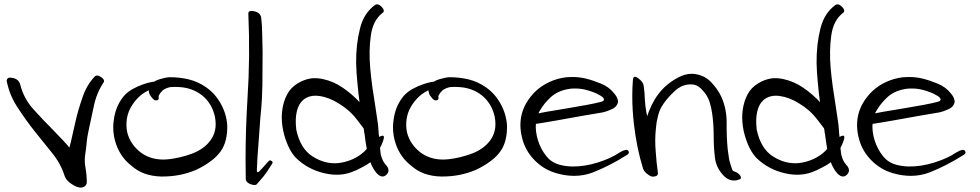

<svg xmlns="http://www.w3.org/2000/svg" viewBox="-20 -808 4493 880"><path d="M12.7 -427.7Q10.7 -432.6 10.7 -436.5Q10.7 -456.1 36.1 -451.2Q66.4 -446.3 73.2 -418.9Q88.9 -356.4 132.8 -307.6Q175.8 -259.8 223.6 -211.9Q245.1 -188.5 268.6 -165Q291 -141.6 308.6 -118.2Q330.1 -87.9 337.9 -69.3Q344.7 -49.8 342.8 -40Q339.8 -25.4 323.2 -32.2Q306.6 -38.1 297.9 -62.5Q293 -75.2 292 -92.8Q291 -110.4 297.9 -131.8Q304.7 -154.3 310.5 -182.6Q316.4 -210.9 324.2 -243.2Q336.9 -300.8 357.4 -359.4Q377 -418.9 415 -458Q418.9 -461.9 424.8 -461.9Q432.6 -461.9 444.3 -454.1Q457 -445.3 457 -436.5Q457 -433.6 455.1 -430.7Q422.9 -382.8 410.2 -322.3Q397.5 -262.7 385.7 -208Q378.9 -176.8 377 -152.3Q375 -127.9 370.1 -96.7Q366.2 -66.4 372.1 -38.1Q377 -9.8 377.9 19.5Q378.9 31.2 375 38.1Q371.1 44.9 365.2 47.9Q358.4 51.8 350.6 51.8Q335 51.8 315.4 40Q284.2 22.5 275.4 -3.9Q257.8 -59.6 216.8 -109.4Q176.8 -159.2 140.6 -204.1Q101.6 -252.9 64.5 -309.6Q26.4 -365.2 12.7 -427.7Z M694.3 -434.6Q716.8 -432.6 707 -419.9Q697.3 -408.2 688.5 -405.3Q655.3 -393.6 630.9 -376Q606.4 -357.4 586.9 -328.1Q566.4 -296.9 561.5 -263.7Q556.6 -230.5 563.5 -200.2Q578.1 -143.6 628.9 -106.4Q680.7 -70.3 752.9 -78.1Q805.7 -84 859.4 -103.5Q914.1 -124 943.4 -163.1Q960 -184.6 965.8 -211.9Q971.7 -239.3 964.8 -274.4Q951.2 -334 907.2 -370.1Q862.3 -406.2 798.8 -409.2Q782.2 -410.2 767.6 -409.2Q752.9 -409.2 734.4 -399.4Q725.6 -395.5 714.8 -381.8Q705.1 -367.2 707 -364.3Q709 -357.4 706.1 -352.5Q702.1 -347.7 695.3 -347.7Q687.5 -347.7 679.7 -356.4Q672.9 -364.3 668 -371.1Q661.1 -384.8 662.1 -395.5Q663.1 -406.2 668.9 -416Q681.6 -436.5 712.9 -445.3Q743.2 -454.1 759.8 -454.1Q802.7 -454.1 844.7 -444.3Q887.7 -433.6 922.9 -409.2Q964.8 -380.9 991.2 -334Q1017.6 -287.1 1021.5 -235.4Q1021.5 -227.5 1021.5 -219.7Q1021.5 -199.2 1017.6 -179.7Q1012.7 -151.4 999 -126Q980.5 -94.7 947.3 -70.3Q915 -45.9 876 -28.3Q805.7 1 726.6 1Q722.7 1 718.8 1Q634.8 -1 582 -48.8Q556.6 -68.4 539.1 -93.8Q521.5 -119.1 511.7 -148.4Q499 -185.5 499 -224.6Q499 -242.2 502 -260.7Q509.8 -318.4 542 -360.4Q563.5 -390.6 612.3 -412.1Q660.2 -432.6 694.3 -434.6Z M1118.2 -745.1Q1117.2 -757.8 1131.8 -757.8Q1138.7 -757.8 1147.5 -755.9Q1177.7 -748 1177.7 -719.7Q1180.7 -700.2 1181.6 -658.2Q1182.6 -617.2 1183.6 -567.4Q1183.6 -492.2 1182.6 -418Q1180.7 -343.8 1177.7 -315.4Q1175.8 -296.9 1172.9 -263.7Q1170.9 -231.4 1168 -194.3Q1164.1 -139.6 1160.2 -88.9Q1157.2 -39.1 1157.2 -29.3Q1157.2 -12.7 1167 -21.5Q1176.8 -30.3 1210.9 -69.3Q1216.8 -76.2 1224.6 -70.3Q1229.5 -67.4 1229.5 -63.5Q1229.5 -60.5 1226.6 -56.6Q1201.2 -15.6 1187.5 1Q1172.9 18.6 1157.2 36.1Q1154.3 40 1146.5 40Q1139.6 40 1127.9 36.1Q1106.4 27.3 1106.4 12.7Q1105.5 -32.2 1105.5 -78.1Q1105.5 -212.9 1114.3 -356.4Q1127 -548.8 1118.2 -745.1Z M1700.2 -786.1Q1704.1 -788.1 1708 -788.1Q1717.8 -788.1 1729.5 -776.4Q1747.1 -757.8 1732.4 -748Q1689.5 -714.8 1679.7 -645.5Q1669.9 -576.2 1676.8 -496.1Q1680.7 -453.1 1686.5 -410.2Q1693.4 -366.2 1699.2 -327.1Q1705.1 -292 1709 -261.7Q1713.9 -232.4 1714.8 -209Q1715.8 -202.1 1715.8 -194.3Q1716.8 -186.5 1717.8 -179.7Q1717.8 -179.7 1718.8 -180.7Q1719.7 -180.7 1719.7 -181.6Q1742.2 -193.4 1739.3 -174.8Q1735.4 -156.2 1721.7 -129.9Q1722.7 -126 1722.7 -122.1Q1722.7 -117.2 1723.6 -113.3Q1724.6 -96.7 1731.4 -80.1Q1738.3 -63.5 1749 -51.8Q1760.7 -39.1 1760.7 -27.3Q1760.7 -16.6 1751 -6.8Q1742.2 1 1733.4 1Q1720.7 1 1707 -13.7Q1697.3 -24.4 1690.4 -37.1Q1682.6 -49.8 1677.7 -64.5Q1662.1 -52.7 1644.5 -43.9Q1627 -35.2 1610.4 -26.4Q1609.4 -26.4 1608.4 -26.4Q1607.4 -25.4 1606.4 -25.4Q1544.9 3.9 1467.8 -13.7Q1391.6 -31.2 1337.9 -83Q1303.7 -117.2 1283.2 -187.5Q1271.5 -229.5 1271.5 -269.5Q1271.5 -296.9 1277.3 -324.2Q1285.2 -360.4 1304.7 -389.6Q1325.2 -418 1360.4 -434.6Q1384.8 -446.3 1410.2 -449.2Q1435.5 -451.2 1460.9 -445.3Q1507.8 -435.5 1550.8 -406.2Q1594.7 -376 1627.9 -339.8Q1622.1 -381.8 1618.2 -427.7Q1613.3 -473.6 1612.3 -519.5Q1611.3 -603.5 1629.9 -676.8Q1647.5 -749 1700.2 -786.1ZM1618.2 -256.8Q1600.6 -280.3 1579.1 -299.8Q1556.6 -319.3 1532.2 -334Q1487.3 -362.3 1442.4 -368.2Q1396.5 -374 1368.2 -348.6Q1348.6 -331.1 1340.8 -298.8Q1332 -265.6 1337.9 -213.9Q1356.4 -126 1413.1 -90.8Q1469.7 -54.7 1531.2 -60.5Q1564.5 -64.5 1595.7 -78.1Q1627 -91.8 1650.4 -114.3Q1652.3 -116.2 1655.3 -119.1Q1657.2 -122.1 1661.1 -126Q1658.2 -140.6 1656.2 -154.3Q1654.3 -168.9 1652.3 -182.6Q1651.4 -186.5 1651.4 -191.4Q1650.4 -196.3 1649.4 -200.2Q1649.4 -205.1 1648.4 -210Q1647.5 -214.8 1646.5 -219.7Q1640.6 -227.5 1633.8 -236.3Q1626 -246.1 1618.2 -256.8Z M1976.6 -434.6Q1999 -432.6 1989.3 -419.9Q1979.5 -408.2 1970.7 -405.3Q1937.5 -393.6 1913.1 -376Q1888.7 -357.4 1869.1 -328.1Q1848.6 -296.9 1843.8 -263.7Q1838.9 -230.5 1845.7 -200.2Q1860.4 -143.6 1911.1 -106.4Q1962.9 -70.3 2035.2 -78.1Q2087.9 -84 2141.6 -103.5Q2196.3 -124 2225.6 -163.1Q2242.2 -184.6 2248 -211.9Q2253.9 -239.3 2247.1 -274.4Q2233.4 -334 2189.5 -370.1Q2144.5 -406.2 2081.1 -409.2Q2064.5 -410.2 2049.8 -409.2Q2035.2 -409.2 2016.6 -399.4Q2007.8 -395.5 1997.1 -381.8Q1987.3 -367.2 1989.3 -364.3Q1991.2 -357.4 1988.3 -352.5Q1984.4 -347.7 1977.5 -347.7Q1969.7 -347.7 1961.9 -356.4Q1955.1 -364.3 1950.2 -371.1Q1943.4 -384.8 1944.3 -395.5Q1945.3 -406.2 1951.2 -416Q1963.9 -436.5 1995.1 -445.3Q2025.4 -454.1 2042 -454.1Q2085 -454.1 2127 -444.3Q2169.9 -433.6 2205.1 -409.2Q2247.1 -380.9 2273.4 -334Q2299.8 -287.1 2303.7 -235.4Q2303.7 -227.5 2303.7 -219.7Q2303.7 -199.2 2299.8 -179.7Q2294.9 -151.4 2281.2 -126Q2262.7 -94.7 2229.5 -70.3Q2197.3 -45.9 2158.2 -28.3Q2087.9 1 2008.8 1Q2004.9 1 2001 1Q1917 -1 1864.3 -48.8Q1838.9 -68.4 1821.3 -93.8Q1803.7 -119.1 1793.9 -148.4Q1781.2 -185.5 1781.2 -224.6Q1781.2 -242.2 1784.2 -260.7Q1792 -318.4 1824.2 -360.4Q1845.7 -390.6 1894.5 -412.1Q1942.4 -432.6 1976.6 -434.6Z M2794.9 -379.9Q2807.6 -365.2 2810.5 -353.5Q2814.5 -342.8 2810.5 -333Q2803.7 -315.4 2782.2 -306.6Q2760.7 -296.9 2743.2 -293Q2719.7 -289.1 2656.2 -278.3Q2593.8 -266.6 2531.2 -255.9Q2497.1 -250 2467.8 -245.1Q2438.5 -240.2 2419.9 -238.3Q2411.1 -242.2 2415 -258.8Q2418 -274.4 2419.9 -280.3Q2429.7 -286.1 2480.5 -294.9Q2531.2 -303.7 2591.8 -313.5Q2631.8 -320.3 2668.9 -327.1Q2707 -334 2732.4 -340.8Q2741.2 -342.8 2745.1 -345.7Q2749 -349.6 2748 -353.5Q2746.1 -362.3 2729.5 -371.1Q2712.9 -380.9 2701.2 -384.8Q2666 -398.4 2636.7 -401.4Q2606.4 -404.3 2582 -399.4Q2535.2 -390.6 2503.9 -362.3Q2473.6 -334 2456.1 -303.7Q2445.3 -287.1 2440.4 -266.6Q2435.5 -247.1 2435.5 -225.6Q2436.5 -184.6 2453.1 -144.5Q2469.7 -105.5 2496.1 -79.1Q2515.6 -61.5 2542 -53.7Q2569.3 -45.9 2600.6 -44.9Q2659.2 -43.9 2720.7 -63.5Q2782.2 -83 2820.3 -109.4Q2851.6 -127.9 2859.4 -117.2Q2862.3 -113.3 2862.3 -109.4Q2862.3 -102.5 2851.6 -96.7Q2774.4 -47.9 2697.3 -17.6Q2656.2 -2 2611.3 -2Q2571.3 -2 2528.3 -14.6Q2471.7 -31.2 2429.7 -74.2Q2386.7 -118.2 2373 -175.8Q2365.2 -206.1 2365.2 -234.4Q2365.2 -286.1 2389.6 -331.1Q2427.7 -399.4 2497.1 -431.6Q2534.2 -449.2 2577.1 -454.1Q2590.8 -455.1 2604.5 -455.1Q2633.8 -455.1 2664.1 -448.2Q2696.3 -440.4 2734.4 -424.8Q2772.5 -409.2 2794.9 -379.9Z M2880.9 -442.4Q2882.8 -465.8 2905.3 -449.2Q2928.7 -432.6 2930.7 -412.1Q2934.6 -384.8 2935.5 -352.5Q2937.5 -320.3 2942.4 -293.9Q2956.1 -224.6 2971.7 -156.2Q2986.3 -87.9 2995.1 -18.6Q2966.8 -32.2 2951.2 -56.6Q2935.5 -81.1 2928.7 -111.3Q2918 -168 2934.6 -235.4Q2951.2 -302.7 2980.5 -351.6Q2988.3 -365.2 3000 -379.9Q3011.7 -395.5 3026.4 -409.2Q3054.7 -435.5 3088.9 -453.1Q3120.1 -469.7 3149.4 -469.7Q3153.3 -469.7 3156.2 -469.7Q3205.1 -465.8 3237.3 -433.6Q3269.5 -400.4 3286.1 -364.3Q3310.5 -310.5 3310.5 -246.1Q3309.6 -180.7 3315.4 -123Q3317.4 -105.5 3320.3 -87.9Q3322.3 -71.3 3328.1 -54.7Q3332 -41 3335 -33.2Q3337.9 -24.4 3344.7 -22.5Q3362.3 -17.6 3372.1 -3.9Q3376 2 3376 6.8Q3376 12.7 3368.2 14.6Q3356.4 19.5 3344.7 19.5Q3316.4 19.5 3293 -6.8Q3261.7 -42 3256.8 -85.9Q3251 -130.9 3251 -185.5Q3251 -239.3 3244.1 -288.1Q3240.2 -314.5 3233.4 -336.9Q3226.6 -359.4 3214.8 -376Q3208 -386.7 3192.4 -402.3Q3175.8 -418.9 3153.3 -420.9Q3107.4 -424.8 3069.3 -387.7Q3031.2 -351.6 3012.7 -319.3Q3001 -299.8 2995.1 -273.4Q2988.3 -248 2986.3 -219.7Q2980.5 -168 2985.4 -112.3Q2989.3 -57.6 2995.1 -18.6Q2997.1 -4.9 2987.3 -1Q2976.6 2.9 2966.8 1Q2955.1 -2.9 2942.4 -13.7Q2930.7 -24.4 2926.8 -37.1Q2898.4 -128.9 2885.7 -237.3Q2877.9 -304.7 2877.9 -367.2Q2877.9 -405.3 2880.9 -442.4Z M3810.5 -786.1Q3814.5 -788.1 3818.4 -788.1Q3828.1 -788.1 3839.8 -776.4Q3857.4 -757.8 3842.8 -748Q3799.8 -714.8 3790 -645.5Q3780.3 -576.2 3787.1 -496.1Q3791 -453.1 3796.9 -410.2Q3803.7 -366.2 3809.6 -327.1Q3815.4 -292 3819.3 -261.7Q3824.2 -232.4 3825.2 -209Q3826.2 -202.1 3826.2 -194.3Q3827.1 -186.5 3828.1 -179.7Q3828.1 -179.7 3829.1 -180.7Q3830.1 -180.7 3830.1 -181.6Q3852.5 -193.4 3849.6 -174.8Q3845.7 -156.2 3832 -129.9Q3833 -126 3833 -122.1Q3833 -117.2 3834 -113.3Q3835 -96.7 3841.8 -80.1Q3848.6 -63.5 3859.4 -51.8Q3871.1 -39.1 3871.1 -27.3Q3871.1 -16.6 3861.3 -6.8Q3852.5 1 3843.8 1Q3831.1 1 3817.4 -13.7Q3807.6 -24.4 3800.8 -37.1Q3793 -49.8 3788.1 -64.5Q3772.5 -52.7 3754.9 -43.9Q3737.3 -35.2 3720.7 -26.4Q3719.7 -26.4 3718.8 -26.4Q3717.8 -25.4 3716.8 -25.4Q3655.3 3.9 3578.1 -13.7Q3502 -31.2 3448.2 -83Q3414.1 -117.2 3393.6 -187.5Q3381.8 -229.5 3381.8 -269.5Q3381.8 -296.9 3387.7 -324.2Q3395.5 -360.4 3415 -389.6Q3435.5 -418 3470.7 -434.6Q3495.1 -446.3 3520.5 -449.2Q3545.9 -451.2 3571.3 -445.3Q3618.2 -435.5 3661.1 -406.2Q3705.1 -376 3738.3 -339.8Q3732.4 -381.8 3728.5 -427.7Q3723.6 -473.6 3722.7 -519.5Q3721.7 -603.5 3740.2 -676.8Q3757.8 -749 3810.5 -786.1ZM3728.5 -256.8Q3710.9 -280.3 3689.5 -299.8Q3667 -319.3 3642.6 -334Q3597.7 -362.3 3552.7 -368.2Q3506.8 -374 3478.5 -348.6Q3459 -331.1 3451.2 -298.8Q3442.4 -265.6 3448.2 -213.9Q3466.8 -126 3523.4 -90.8Q3580.1 -54.7 3641.6 -60.5Q3674.8 -64.5 3706.1 -78.1Q3737.3 -91.8 3760.7 -114.3Q3762.7 -116.2 3765.6 -119.1Q3767.6 -122.1 3771.5 -126Q3768.6 -140.6 3766.6 -154.3Q3764.6 -168.9 3762.7 -182.6Q3761.7 -186.5 3761.7 -191.4Q3760.7 -196.3 3759.8 -200.2Q3759.8 -205.1 3758.8 -210Q3757.8 -214.8 3756.8 -219.7Q3751 -227.5 3744.1 -236.3Q3736.3 -246.1 3728.5 -256.8Z M4337.9 -379.9Q4350.6 -365.2 4353.5 -353.5Q4357.4 -342.8 4353.5 -333Q4346.7 -315.4 4325.2 -306.6Q4303.7 -296.9 4286.1 -293Q4262.7 -289.1 4199.2 -278.3Q4136.7 -266.6 4074.2 -255.9Q4040 -250 4010.7 -245.1Q3981.4 -240.2 3962.9 -238.3Q3954.1 -242.2 3958 -258.8Q3960.9 -274.4 3962.9 -280.3Q3972.7 -286.1 4023.4 -294.9Q4074.2 -303.7 4134.8 -313.5Q4174.8 -320.3 4211.9 -327.1Q4250 -334 4275.4 -340.8Q4284.2 -342.8 4288.1 -345.7Q4292 -349.6 4291 -353.5Q4289.1 -362.3 4272.5 -371.1Q4255.9 -380.9 4244.1 -384.8Q4209 -398.4 4179.7 -401.4Q4149.4 -404.3 4125 -399.4Q4078.1 -390.6 4046.9 -362.3Q4016.6 -334 3999 -303.7Q3988.3 -287.1 3983.4 -266.6Q3978.5 -247.1 3978.5 -225.6Q3979.5 -184.6 3996.1 -144.5Q4012.7 -105.5 4039.1 -79.1Q4058.6 -61.5 4085 -53.7Q4112.3 -45.9 4143.6 -44.9Q4202.1 -43.9 4263.7 -63.5Q4325.2 -83 4363.3 -109.4Q4394.5 -127.9 4402.3 -117.2Q4405.3 -113.3 4405.3 -109.4Q4405.3 -102.5 4394.5 -96.7Q4317.4 -47.9 4240.2 -17.6Q4199.2 -2 4154.3 -2Q4114.3 -2 4071.3 -14.6Q4014.6 -31.2 3972.7 -74.2Q3929.7 -118.2 3916 -175.8Q3908.2 -206.1 3908.2 -234.4Q3908.2 -286.1 3932.6 -331.1Q3970.7 -399.4 4040 -431.6Q4077.1 -449.2 4120.1 -454.1Q4133.8 -455.1 4147.5 -455.1Q4176.8 -455.1 4207 -448.2Q4239.3 -440.4 4277.3 -424.8Q4315.4 -409.2 4337.9 -379.9Z"/></svg>

Font: Mrs Husband
Style: Regular
Weight: 400
Version: Version 1.0